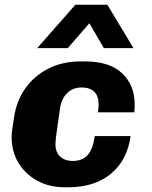

<svg xmlns="http://www.w3.org/2000/svg" viewBox="-20 -780 640 810"><path d="M252 10Q187 10 136.5 -18Q86 -46 57.5 -93.5Q29 -141 29 -202Q29 -213 31 -229Q33 -245 39 -283Q49 -354 87 -407.5Q125 -461 185 -491Q245 -521 320 -521H338Q442 -521 495 -471Q548 -421 548 -341V-324Q548 -315 546 -306H393Q396 -325 396 -340Q396 -375 377.5 -393Q359 -411 325 -411Q287 -411 263 -387Q239 -363 233 -322Q224 -257 219.5 -225.5Q215 -194 214.5 -184.5Q214 -175 214 -171Q214 -138 234 -119.5Q254 -101 286 -101Q328 -101 350 -126Q372 -151 380 -206H531Q517 -104 448 -47Q379 10 269 10ZM137 -577 298 -760H433L543 -577H418L357 -682L266 -577Z"/></svg>

Font: Chivo Mono Medium ExtraBold
Style: Italic
Weight: 800
Italic angle: -8.05°
Monospace: yes
Version: Version 1.008